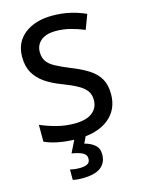

<svg xmlns="http://www.w3.org/2000/svg" viewBox="-140 -803 830 1122"><g transform="rotate(-15 275.0 -242.0)"><path d="M504 -193Q504 -98 435.5 -44Q367 10 247 10Q189 10 137.5 0.5Q86 -9 50 -26V-128Q90 -110 143.5 -95.5Q197 -81 253 -81Q326 -81 362 -109.5Q398 -138 398 -185Q398 -218 382 -240.5Q366 -263 331 -282.5Q296 -302 238 -324Q185 -344 144.5 -371.5Q104 -399 81 -438.5Q58 -478 58 -536Q58 -624 122 -674Q186 -724 290 -724Q348 -724 397.5 -712.5Q447 -701 491 -681L458 -593Q417 -610 374.5 -621Q332 -632 287 -632Q227 -632 196 -605.5Q165 -579 165 -537Q165 -504 180 -481.5Q195 -459 228 -441Q261 -423 315 -401Q376 -377 418 -350.5Q460 -324 482 -286.5Q504 -249 504 -193ZM363 134Q363 185 327 212.5Q291 240 214 240Q180 240 158 234V171Q183 178 216 178Q246 178 262.5 169Q279 160 279 137Q279 113 255 101Q231 89 191 83L232 0H300L278 47Q312 55 337.5 75.5Q363 96 363 134Z"/></g></svg>

Font: Noto Sans Tai Tham Medium
Style: Regular
Weight: 500
Designer: Monotype Design Team 2013. Revised by David WIlliams 2020
Foundry: Monotype Imaging Inc.
Version: Version 2.002; ttfautohint (v1.8.4.7-5d5b)